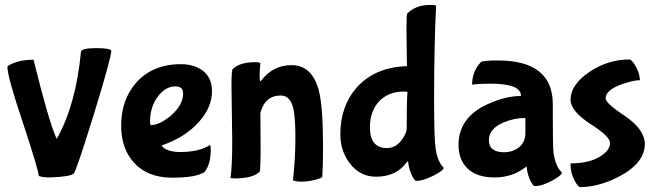

<svg xmlns="http://www.w3.org/2000/svg" viewBox="-20 -697 2658 778"><path d="M308 -487Q310 -502 370 -502Q425 -502 431 -492Q431 -463 360 -233Q289 -4 279 6Q266 19 183 22Q152 22 137 16Q137 -5 74 -196Q10 -386 10 -426Q10 -431 36 -442Q69 -455 116 -455Q177 -207 208 -138Q209 -133 212 -138Q288 -275 308 -487Z M691 -347Q650 -347 619 -305Q588 -263 588 -204Q588 -190 592 -190Q628 -191 673 -229Q722 -272 722 -318Q722 -347 691 -347ZM522 -39Q471 -95 471 -188Q471 -292 531 -361Q598 -437 713 -437Q760 -437 794 -416Q839 -387 839 -328Q839 -262 786 -203Q730 -140 636 -108Q636 -101 653 -92Q675 -81 709 -81Q785 -81 829 -108Q830 -109 831 -109Q834 -109 834 -90Q834 -32 809 0Q775 23 678 23Q577 23 522 -39Z M918 -350Q918 -412 923 -417Q951 -445 1014 -445Q1035 -445 1035 -440Q1032 -416 1032 -388Q1032 -368 1035 -368Q1036 -368 1038 -370Q1086 -433 1161 -433Q1245 -433 1272 -330Q1289 -264 1289 -98Q1289 -32 1286 19Q1286 24 1259 31Q1229 39 1200 39Q1181 39 1167 34Q1177 -56 1177 -137Q1177 -225 1168 -260Q1155 -310 1118 -310Q1053 -310 1035 -239L1036 -112Q1036 -5 1032 -1Q1005 26 929 26Q914 26 914 23Q921 -22 921 -125Z M1739 -299Q1739 -133 1745 -97Q1752 -43 1778 -17Q1778 -7 1738 14Q1695 36 1666 36Q1661 36 1650 16Q1637 -10 1634 -40Q1634 -43 1632 -43Q1631 -43 1629 -41Q1587 19 1504 19Q1437 19 1396 -37Q1359 -87 1359 -153Q1359 -266 1425 -342Q1499 -425 1629 -429L1627 -577Q1627 -639 1630 -642Q1665 -677 1722 -677Q1747 -677 1747 -673Q1739 -507 1739 -299ZM1631 -324Q1632 -326 1616 -326Q1552 -326 1514 -284Q1479 -244 1479 -181Q1479 -97 1548 -97Q1585 -97 1610 -133Q1628 -159 1628 -177Q1628 -288 1631 -324Z M2220 -223Q2220 -98 2223 -77Q2231 -22 2257 2Q2257 13 2219 34Q2178 57 2146 57Q2141 57 2131 39Q2118 15 2114 -20Q2114 -22 2113 -22Q2112 -22 2110 -20Q2057 22 1983 22Q1915 22 1877 -12Q1838 -47 1838 -110Q1838 -221 1956 -275Q2029 -308 2089 -308Q2090 -308 2091 -309Q2091 -358 1967 -358Q1918 -358 1894 -354H1893Q1893 -407 1928 -445Q1935 -452 1998 -452Q2220 -452 2220 -274ZM2109 -197Q2109 -219 2108 -219Q2064 -219 2021 -201Q1961 -176 1961 -129Q1961 -80 2023 -80Q2052 -80 2076 -95Q2109 -116 2109 -159Z M2491 17Q2408 61 2331 61Q2322 61 2308 34Q2292 4 2292 -28V-35Q2370 -35 2415 -65Q2452 -89 2452 -118Q2452 -144 2372 -195Q2292 -247 2292 -293Q2292 -354 2369 -406Q2444 -456 2530 -456Q2540 -456 2555 -430Q2572 -401 2573 -372Q2545 -372 2498 -355Q2434 -332 2434 -298Q2434 -279 2512 -227Q2591 -174 2593 -115Q2593 -37 2491 17Z"/></svg>

Font: Bubblegum Sans
Style: Regular
Weight: 400
Designer: Angel Koziupa and Alejandro Paul
Foundry: Angel Koziupa and Alejandro Paul
Version: Version 1.001